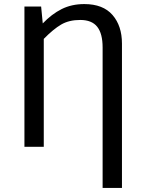

<svg xmlns="http://www.w3.org/2000/svg" viewBox="-20 -721 712 943"><path d="M579 -507V202H484V-488Q484 -556 457.5 -589.5Q431 -623 374 -623Q319 -623 280.5 -600.5Q242 -578 195 -530V0H100V-689H182L190 -606Q234 -652 283 -676.5Q332 -701 394 -701Q486 -701 532.5 -647.5Q579 -594 579 -507Z"/></svg>

Font: FiraGOUPP
Style: Medium
Weight: 400
Designer: bBox Type
Foundry: bBox Type GmbH
Version: Version 1.001